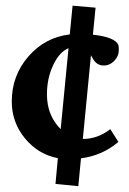

<svg xmlns="http://www.w3.org/2000/svg" viewBox="-20 -659 449 669"><path d="M252.9 -10.3 173.3 -18.1 181.6 -107.9Q112.8 -121.1 66.9 -177Q21 -232.9 21 -305.2Q21 -395.5 78.9 -462.2Q136.7 -528.8 223.1 -539.1L232.9 -639.2L313 -632.3L303.7 -538.1Q380.9 -529.8 392.6 -502Q394 -494.6 394 -484.9Q394 -463.4 378.2 -447Q362.3 -430.7 341.3 -430.7Q315.9 -430.7 302.2 -457Q301.8 -458 299.8 -461.4Q297.9 -464.8 296.9 -466.3L268.6 -174.8Q320.3 -174.8 364.3 -209L392.6 -164.6Q336.4 -116.7 262.2 -107.4ZM143.6 -330.1Q143.6 -256.8 191.4 -209L218.8 -491.2Q187 -478 165.3 -432.1Q143.6 -386.2 143.6 -330.1Z"/></svg>

Font: Elstob
Style: Bold
Weight: 700
Designer: Peter S. Baker
Version: Version 1.015